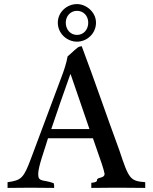

<svg xmlns="http://www.w3.org/2000/svg" viewBox="-20 -920 748 940"><path d="M691 0V-28C616 -34 611 -44 564 -185C502 -353 443 -527 380 -694L371 -692C360 -692 329 -658 311 -644C305 -610 293 -574 281 -543C231 -409 181 -276 131 -142C96 -49 85 -37 17 -28V0C55 0 92 -1 130 -1C168 -1 206 0 245 0V-13L243 -23C193 -42 167 -27 167 -67C167 -105 197 -182 215 -243H435L478 -119C485 -98 491 -77 492 -69C492 -45 455 -54 455 -39C455 -30 448 -27 427 -25V0C466 0 504 -1 541 -1H565C607 -1 649 0 691 0ZM418 -288H231C261 -378 292 -466 324 -556H326C356 -467 388 -378 418 -288ZM357 -900C308 -900 263 -861 263 -809C263 -756 308 -716 357 -716C406 -716 450 -756 450 -809C450 -861 402 -900 357 -900ZM357 -867C389 -867 412 -842 412 -809C412 -775 389 -749 357 -749C325 -749 302 -775 302 -809C302 -842 326 -867 357 -867Z"/></svg>

Font: Sibila
Style: Regular
Weight: 400
Designer: Stefan Peev
Foundry: Context Ltd
Version: Version 1.000